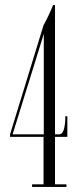

<svg xmlns="http://www.w3.org/2000/svg" viewBox="-20 -734 318 754"><path d="M106 0V-10H151V-196.5H19.5V-206.5L151 -635Q161 -653 170.5 -673Q180 -693 188.5 -714H196V-206.5H212.5Q225 -206.5 230.8 -225.8Q236.5 -245 236.5 -277.5H244.5V-196.5H196V-10H241V0ZM152 -601 136.5 -551 29.5 -206.5H152Z"/></svg>

Font: Imbue 100pt ExtraLight
Style: Regular
Weight: 200
Designer: Tyler Finck
Foundry: Etcetera Type Company
Version: Version 1.102; ttfautohint (v1.8.3)